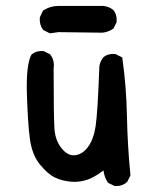

<svg xmlns="http://www.w3.org/2000/svg" viewBox="-20 -612 540 652"><path d="M367.7 19 348.1 9.3 346.7 8.3 345.7 6.8Q334 -10.7 331.5 -33.2Q321.8 -25.9 312.7 -20Q303.7 -14.2 295.2 -9.8Q286.6 -5.4 278.3 -2.4Q249.5 7.8 219.7 4.9Q189.9 2 166.5 -9.3Q142.6 -20.5 115.7 -53.2Q88.4 -86.4 81.1 -143.1Q74.2 -197.8 71.3 -293.9Q68.4 -391.1 86.4 -425.8L86.9 -426.8L87.9 -427.2Q103.5 -440.4 127.4 -438.5H128.4L129.4 -438L148.9 -428.2L150.4 -427.7L150.9 -426.3Q166 -407.2 162.1 -379.4Q162.1 -213.9 165 -173.3Q168 -134.3 189.9 -107.4Q211.4 -81.5 235.8 -85Q261.2 -88.4 279.3 -113.8Q298.3 -140.1 304.7 -183.6Q308.1 -205.6 311.3 -256.3Q314.5 -307.1 317.4 -385.7V-386.2Q319.8 -403.8 330.6 -417L331.1 -417.5Q346.7 -430.7 370.6 -428.7H371.6L372.6 -428.2L392.1 -418.5L395 -417L395.5 -414.1Q409.2 -317.9 411.1 -216.8Q413.1 -116.7 422.9 -18.1V-16.6L422.4 -15.1L412.6 4.4L412.1 5.4L411.1 6.3Q402.3 14.2 391.8 17.3Q381.3 20.5 369.6 19.5H368.7ZM147.9 -499.5 128.4 -509.3 127 -510.3 126 -511.2Q113.3 -528.3 115.2 -552.2V-553.2L115.7 -554.2L125.5 -574.7L126.5 -576.2L127.9 -577.1Q150.9 -591.8 177.7 -591.8H331.1H331.5Q340.3 -590.8 348.4 -587.6Q356.4 -584.5 363.8 -579.1L364.3 -578.6L364.7 -578.1Q377.9 -562.5 376 -537.6V-536.6L375.5 -535.6L365.7 -516.1L364.7 -514.6L363.3 -513.7Q346.7 -502.9 327.6 -501H327.1L178.2 -502.9L151.4 -499H149.4Z"/></svg>

Font: NaikaiFont
Style: SemiBold
Weight: 600
Version: Version 1.89